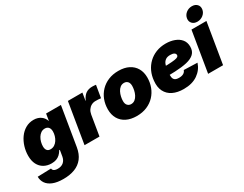

<svg xmlns="http://www.w3.org/2000/svg" viewBox="-100 -1361 2763 2178"><g transform="rotate(-30 1281.5 -272.0)"><path d="M240.2 212.9Q156.7 212.9 103 190.9Q49.3 168.9 23.4 130.9Q-2.4 92.8 -2.4 44.4L174.8 39.1Q175.8 52.2 183.6 61.3Q191.4 70.3 205.8 75.2Q220.2 80.1 241.7 80.1Q289.1 80.1 317.9 54.9Q346.7 29.8 354.5 -15.6L367.7 -94.7H359.4Q342.8 -65.4 321.5 -45.9Q300.3 -26.4 273.4 -16.8Q246.6 -7.3 212.4 -7.3Q155.8 -7.3 112.8 -31.7Q69.8 -56.2 46.1 -102.3Q22.5 -148.4 22.5 -214.4Q22.5 -274.4 40.3 -332.3Q58.1 -390.1 91.3 -436.8Q124.5 -483.4 172.1 -511Q219.7 -538.6 278.8 -538.6Q307.6 -538.6 331.3 -531Q355 -523.4 373 -510.3Q391.1 -497.1 403.3 -479.7Q415.5 -462.4 421.9 -442.4H424.3L438.5 -529.3H632.8L549.3 -23.4Q535.6 58.6 494.6 111.1Q453.6 163.6 389.2 188.2Q324.7 212.9 240.2 212.9ZM280.8 -152.3Q310.1 -152.3 333 -167Q356 -181.6 371.8 -205.8Q387.7 -230 396 -258.3Q404.3 -286.6 404.3 -313.5Q404.3 -350.1 387.5 -369.6Q370.6 -389.2 339.8 -389.2Q310.5 -389.2 288.3 -373.8Q266.1 -358.4 251 -333.7Q235.8 -309.1 228.3 -280Q220.7 -251 220.7 -224.1Q220.7 -189.5 235.8 -170.9Q251 -152.3 280.8 -152.3Z M636.7 0 724.1 -529.3H914.1L897.9 -430.7H900.9Q924.8 -485.4 959.5 -508.8Q994.1 -532.2 1043 -532.2Q1056.6 -532.2 1068.4 -531.2Q1080.1 -530.3 1091.8 -528.8L1064.9 -367.7Q1053.2 -370.1 1032.2 -371.1Q1011.2 -372.1 994.1 -372.1Q964.4 -372.1 939.7 -358.6Q915 -345.2 898.4 -321Q881.8 -296.9 876 -263.7L832.5 0Z M1317.9 10.7Q1239.7 10.7 1183.8 -17.3Q1127.9 -45.4 1098.1 -96.9Q1068.4 -148.4 1068.4 -218.3Q1068.4 -285.6 1090.8 -343.8Q1113.3 -401.9 1155.5 -445.8Q1197.8 -489.7 1256.8 -514.2Q1315.9 -538.6 1388.7 -538.6Q1466.8 -538.6 1522.5 -510.5Q1578.1 -482.4 1607.9 -430.9Q1637.7 -379.4 1637.7 -309.6Q1637.7 -244.6 1616.2 -186.8Q1594.7 -128.9 1553.2 -84.5Q1511.7 -40 1452.4 -14.6Q1393.1 10.7 1317.9 10.7ZM1328.6 -138.7Q1358.4 -138.7 1379.9 -156Q1401.4 -173.3 1415 -200.2Q1428.7 -227.1 1435.1 -257.6Q1441.4 -288.1 1441.4 -314.5Q1441.4 -339.4 1432.9 -356Q1424.3 -372.6 1409.9 -380.6Q1395.5 -388.7 1377.9 -388.7Q1347.7 -388.7 1326.2 -371.8Q1304.7 -355 1291 -328.1Q1277.3 -301.3 1270.8 -271.2Q1264.2 -241.2 1264.2 -214.4Q1264.2 -176.8 1283 -157.7Q1301.8 -138.7 1328.6 -138.7Z M1932.6 11.7Q1849.6 11.7 1791 -17.1Q1732.4 -45.9 1704.1 -101.8Q1675.8 -157.7 1684.1 -237.8Q1689.5 -302.7 1715.1 -357.7Q1740.7 -412.6 1783.2 -453.1Q1825.7 -493.7 1882.8 -516.1Q1939.9 -538.6 2008.8 -538.6Q2070.8 -538.6 2122.1 -519.5Q2173.3 -500.5 2203.9 -462.9Q2234.4 -425.3 2234.4 -369.1Q2234.4 -310.5 2199.5 -277.3Q2164.6 -244.1 2099.4 -229Q2034.2 -213.9 1943.1 -210.2Q1852.1 -206.5 1739.3 -206.5L1757.3 -316.9Q1854.5 -316.9 1913.8 -319.3Q1973.1 -321.8 2004.2 -326.7Q2035.2 -331.5 2046.1 -340.1Q2057.1 -348.6 2057.1 -360.8Q2057.1 -379.9 2039.3 -390.4Q2021.5 -400.9 1988.3 -400.9Q1948.7 -400.9 1926.3 -384Q1903.8 -367.2 1893.3 -340.6Q1882.8 -314 1879.2 -285.2Q1875.5 -256.3 1873.5 -231.9Q1870.6 -200.2 1874.3 -176Q1877.9 -151.9 1895 -138.7Q1912.1 -125.5 1948.7 -125.5Q1985.8 -125.5 2008.1 -138.9Q2030.3 -152.3 2037.6 -175.8L2214.4 -169.9Q2188 -88.4 2116 -38.3Q2043.9 11.7 1932.6 11.7Z M2255.4 0 2342.8 -529.3H2538.6L2451.2 0ZM2447.3 -572.8Q2404.3 -572.8 2380.1 -599.1Q2356 -625.5 2362.3 -665Q2368.7 -704.6 2401.6 -730.7Q2434.6 -756.8 2478 -756.8Q2521.5 -756.8 2545.7 -730.7Q2569.8 -704.6 2563.5 -665Q2557.1 -625.5 2523.9 -599.1Q2490.7 -572.8 2447.3 -572.8Z"/></g></svg>

Font: Inter 24pt Black
Style: Italic
Weight: 900
Italic angle: -9.3988°
Designer: Rasmus Andersson
Foundry: rsms
Version: Version 4.001;git-66647c0bb